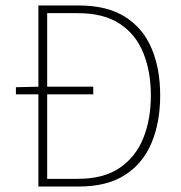

<svg xmlns="http://www.w3.org/2000/svg" viewBox="-20 -680 660 700"><path d="M38 -336V-362L122 -364H320V-336ZM120 0V-660H268Q370 -660 435.5 -619Q501 -578 532.5 -504Q564 -430 564 -332Q564 -234 532.5 -159Q501 -84 435.5 -42Q370 0 268 0ZM152 -28H264Q358 -28 416.5 -68Q475 -108 502.5 -176.5Q530 -245 530 -332Q530 -419 502.5 -487Q475 -555 416.5 -593.5Q358 -632 264 -632H152Z"/></svg>

Font: Source Sans 3 Variable
Style: Regular
Weight: 200
Designer: Paul D. Hunt
Foundry: Adobe Systems Incorporated
Version: Version 3.026